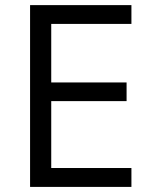

<svg xmlns="http://www.w3.org/2000/svg" viewBox="-20 -734 596 754"><path d="M496.1 0H98.1V-713.9H496.1V-640.1H181.2V-410.2H477.1V-336.9H181.2V-74.2H496.1Z"/></svg>

Font: f02100778
Style: Regular
Weight: 400
Foundry: Ascender Corporation
Version: Version 1.10